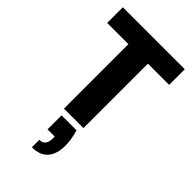

<svg xmlns="http://www.w3.org/2000/svg" viewBox="-300 -791 1190 1190"><g transform="rotate(45 295.5 -196.0)"><path d="M359.9 40Q378.9 100.6 378.9 158.2Q378.9 228 345.2 269Q310.1 310.1 238.8 310.1V245.1Q292 245.1 292 179.2V163.1H229V40ZM23.9 -564.9V-702.1H566.9V-564.9H380.9V0H210V-564.9Z"/></g></svg>

Font: PoppinsZ
Style: Bold
Weight: 700
Designer: Ninad Kale (Devanagari), Jonny Pinhorn (Latin)
Foundry: Indian Type Foundry
Version: Version 3.002;FEAKit 1.0